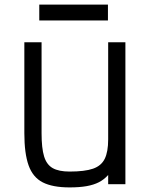

<svg xmlns="http://www.w3.org/2000/svg" viewBox="-20 -802 640 836"><path d="M283 14Q209 14 166 -8Q123 -30 104.5 -82Q86 -134 86 -222V-618H161V-222Q161 -157 172 -121Q183 -85 209.5 -70Q236 -55 283 -55Q349 -55 385 -67.5Q421 -80 436 -110.5Q451 -141 451 -195V-618H526V0H451V-40Q433 -20 410.5 -8.5Q388 3 357 8.5Q326 14 283 14ZM151 -713V-782H450V-713Z"/></svg>

Font: Victor Mono
Style: Regular
Weight: 400
Monospace: yes
Designer: Rune Bjørnerås
Version: Version 1.561;gftools[0.9.30]